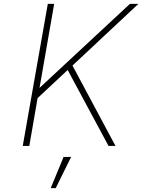

<svg xmlns="http://www.w3.org/2000/svg" viewBox="-20 -757 738 996"><path d="M98 0 228 -737H261L185 -301L654 -737H698L356 -417L579 0H543L331 -394L175 -248L132 0ZM243 219 310 57H349L269 219Z"/></svg>

Font: Tomorrow ExtraLight
Style: Italic
Weight: 275
Italic angle: -10°
Designer: Tony de Marco, Monica Rizzolli
Foundry: Just in Type
Version: Version 2.002